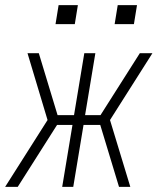

<svg xmlns="http://www.w3.org/2000/svg" viewBox="-20 -727 640 747"><path d="M0 0 165 -260 87 -520H131L204 -279H268L308 -520H351L311 -279H371L524 -520H573L408 -260L487 0H443L370 -241H305L265 0H222L262 -241H202L49 0ZM426 -633 438 -707H513L501 -633ZM196 -633 208 -707H283L271 -633Z"/></svg>

Font: Iosevka SS04 XLt Ex Obl
Style: Regular
Weight: 200
Width: 7
Italic angle: -9°
Monospace: yes
Designer: Belleve Invis
Foundry: Belleve Invis
Version: Version 19.0.0; ttfautohint (v1.8.4)